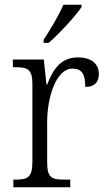

<svg xmlns="http://www.w3.org/2000/svg" viewBox="-20 -786 449 806"><path d="M163 -619V-606H184C230 -645 299 -721 322 -756V-766H246C227 -721 192 -663 163 -619ZM36 0H275V-32H250C200 -32 178 -38 178 -103V-275C178 -373 214 -498 284 -498C324 -498 338 -474 338 -421C379 -421 395 -444 395 -475C395 -517 365 -545 307 -545C231 -545 201 -489 178 -431H175L164 -536H34V-504H41C95 -504 116 -497 116 -433V-106C116 -39 94 -32 44 -32H36Z"/></svg>

Font: Noto Serif Sinhala SemiCondensed Light
Style: Regular
Weight: 300
Width: 4
Designer: Jelle Bosma - Monotype Design Team
Foundry: Monotype Imaging Inc.
Version: Version 2.007